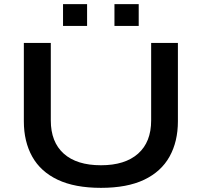

<svg xmlns="http://www.w3.org/2000/svg" viewBox="-20 -894 973 926"><path d="M467 12Q341 12 258.5 -27Q176 -66 135.5 -138.5Q95 -211 95 -309V-687H225V-313Q225 -209 287.5 -153Q350 -97 467 -97Q583 -97 646 -153Q709 -209 709 -313V-687H838V-309Q838 -211 797.5 -138.5Q757 -66 675 -27Q593 12 467 12ZM284 -769V-874H400V-769ZM532 -769V-874H649V-769Z"/></svg>

Font: Archivo Expanded Medium
Style: Regular
Weight: 500
Width: 7
Designer: Hector Gatti
Foundry: Omnibus-Type
Version: Version 2.001